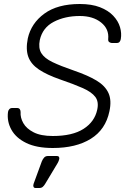

<svg xmlns="http://www.w3.org/2000/svg" viewBox="-20 -730 642 960"><path d="M244 10Q163 10 111.5 -15Q60 -40 37 -81.5Q14 -123 20 -170Q21 -178 26.5 -184Q32 -190 41 -190H65Q75 -190 79 -184Q83 -178 83 -170Q81 -142 96.5 -114.5Q112 -87 148 -68.5Q184 -50 244 -50Q342 -50 397.5 -85.5Q453 -121 466 -181Q475 -221 456.5 -245.5Q438 -270 394 -289.5Q350 -309 280 -333Q214 -356 174.5 -382.5Q135 -409 121.5 -446Q108 -483 119 -538Q136 -614 202 -662Q268 -710 379 -710Q438 -710 479.5 -694Q521 -678 546 -651.5Q571 -625 580 -594.5Q589 -564 584 -535Q583 -528 578.5 -521.5Q574 -515 563 -515H539Q534 -515 527 -519Q520 -523 521 -535Q526 -585 485.5 -617.5Q445 -650 379 -650Q305 -650 249 -621Q193 -592 179 -530Q171 -490 186.5 -464.5Q202 -439 242.5 -419.5Q283 -400 350 -377Q420 -353 463 -327Q506 -301 522.5 -264.5Q539 -228 527 -173Q508 -82 434 -36Q360 10 244 10ZM158 210Q150 210 147.5 204Q145 198 148 189L189 77Q194 65 201 57.5Q208 50 220 50H265Q272 50 275 55Q278 60 276 66Q274 75 269 84L206 189Q200 199 193.5 204.5Q187 210 176 210Z"/></svg>

Font: Rubik Light
Style: Italic
Weight: 300
Italic angle: -12°
Designer: Hubert and Fischer
Foundry: Hubert and Fischer
Version: Version 2.300;gftools[0.9.30]